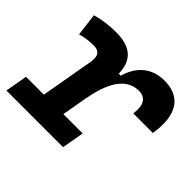

<svg xmlns="http://www.w3.org/2000/svg" viewBox="-139 -690 852 852"><g transform="rotate(45 287.0 -263.5)"><path d="M-11.7 0H343.8L362.3 -104.5H241.2L262.7 -227.5V-226.1C288.1 -367.7 341.8 -415 405.3 -415C448.2 -415 466.8 -384.3 458 -326.2H581.1C602.1 -456.5 557.1 -527.3 453.1 -527.3C376 -527.3 322.3 -482.9 300.8 -405.3H288.1C286.1 -487.8 241.7 -527.3 149.9 -527.3C106.9 -527.3 66.4 -522 26.9 -510.7L40 -404.3C66.9 -411.6 93.3 -415.5 119.6 -415.5C157.2 -415.5 169.9 -396 162.6 -353L118.7 -104.5H6.8Z"/></g></svg>

Font: Cascadia Mono SemiBold
Style: Italic
Weight: 600
Italic angle: -10°
Monospace: yes
Designer: Aaron Bell
Foundry: Saja Typeworks
Version: Version 2404.023